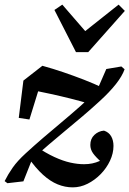

<svg xmlns="http://www.w3.org/2000/svg" viewBox="-30 -783 559 829"><path d="M284 26Q251 26 219 13Q187 0 155 -29Q123 -58 89 -107L125 -151Q168 -122 205 -105Q242 -88 273.5 -81Q305 -74 333 -74Q352 -74 368.5 -77.5Q385 -81 399.5 -87.5Q414 -94 426 -102L425 -75L410 -81Q383 -105 371.5 -121.5Q360 -138 360 -157Q360 -184 377.5 -200.5Q395 -217 419 -219Q440 -212 450 -194.5Q460 -177 460 -153Q460 -121 445 -89Q430 -57 404.5 -31Q379 -5 348 10.5Q317 26 284 26ZM71 0 2 8 -10 -1Q5 -31 25 -59.5Q45 -88 81 -121Q118 -155 156.5 -188Q195 -221 234.5 -254Q274 -287 312.5 -321Q351 -355 388 -391L429 -485L494 -496L508 -484Q498 -455 470.5 -420Q443 -385 399 -345Q363 -312 326.5 -281Q290 -250 253 -219.5Q216 -189 180.5 -158.5Q145 -128 109 -96ZM51 -274 71 -435 153 -499Q200 -486 244 -471Q288 -456 332 -439Q376 -422 420 -401L360 -334Q316 -347 274 -357.5Q232 -368 188.5 -377.5Q145 -387 95 -397L153 -448L97 -267ZM239 -763 362 -621H303L482 -763L509 -736L351 -558H298L205 -740Z"/></svg>

Font: Source Serif 4 18pt SemiBold
Style: Italic
Weight: 600
Italic angle: -12°
Designer: Frank Grießhammer
Foundry: Adobe Systems Incorporated
Version: Version 4.004;hotconv 1.0.116;makeotfexe 2.5.65601